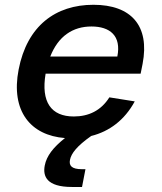

<svg xmlns="http://www.w3.org/2000/svg" viewBox="-20 -552 660 783"><path d="M56 -268.5C23 -99 105 0.5 245 11C196.5 49.5 170 84 162.5 123C154 167 170.5 210.5 273.5 210.5H314.5L328.5 138H314C271.5 138 260.5 123 265.5 99.5C270.5 74 293.5 43.5 352 2.5C426 -16 488 -62 529.5 -138.5L426 -155C392 -101 341.5 -77 281 -77C188.5 -77 146.5 -136 166 -251.5H553.5L561.5 -291.5C591.5 -447.5 514.5 -532.5 361 -532.5C207 -532.5 90.5 -447 56 -268.5ZM185 -321.5C217.5 -404.5 277 -444 353 -444C428.5 -444 475.5 -406 458.5 -321.5Z"/></svg>

Font: Monaspace Neon Medium
Style: Italic
Weight: 500
Italic angle: -11°
Designer: Riley Cran & the Lettermatic Team
Foundry: Lettermatic
Version: Version 1.200 (Monaspace Neon)